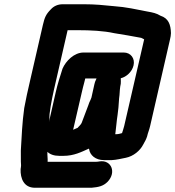

<svg xmlns="http://www.w3.org/2000/svg" viewBox="-20 -687 824 903"><path d="M686 -94 779 -499C782 -512 784 -522 784 -531C783 -572 772 -601 735 -613C715 -625 700 -628 672 -633C620 -643 574 -654 516 -658C467 -663 427 -667 375 -667H275C253 -667 234 -659 220 -644C196 -620 190 -605 182 -571L122 -310C110 -260 102 -221 94 -179C84 -108 82 -45 78 21C79 44 77 68 79 89V92C79 96 78 101 77 108C75 153 93 195 142 196H411C443 193 465 189 486 168C529 123 503 64 449 72C443 73 437 74 431 74H204C205 57 202 44 203 27C215 39 234 46 259 46H278C328 46 362 28 398 12C398 13 398 13 399 14C403 43 429 66 469 66H506C527 65 552 59 572 55C607 48 639 22 654 -8C661 -20 668 -33 672 -46C675 -61 682 -76 686 -94ZM434 -318C428 -306 425 -297 424 -291L410 -228C408 -221 403 -212 400 -205L395 -191C385 -165 374 -135 364 -109C360 -100 351 -93 345 -86C345 -85 345 -85 344 -85H343L327 -78C326 -77 325 -77 324 -77L365 -254C369 -270 372 -285 376 -298L381 -318ZM608 -379C616 -412 595 -440 562 -440H373C329 -440 290 -401 274 -364C264 -332 251 -293 242 -253L210 -112C213 -124 212 -136 213 -150C219 -201 230 -249 244 -310L298 -545H347C405 -545 468 -542 517 -531C559 -525 604 -516 644 -509C648 -508 653 -504 658 -502L564 -94C561 -81 557 -72 554 -61C547 -59 537 -56 529 -56H522C522 -58 523 -60 523 -63C527 -92 528 -115 533 -147L537 -181C539 -200 539 -220 542 -240C543 -255 544 -277 548 -293C549 -300 548 -308 548 -319C574 -325 601 -349 608 -379Z"/></svg>

Font: Electronic
Style: TiIt
Weight: 900
Version: Version 1.011